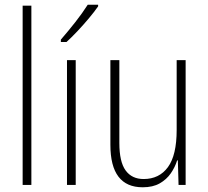

<svg xmlns="http://www.w3.org/2000/svg" viewBox="-20 -784 883 814"><path d="M113 0H76V-760H113Z M301 0H264V-529H301ZM396 -757Q380 -734 356.5 -706Q333 -678 308 -651.5Q283 -625 262 -606H238V-616Q270 -653 299.5 -690.5Q329 -728 352 -764H396Z M767 -529V0H737L734 -104H731Q722 -75 704 -49Q686 -23 657 -6.5Q628 10 585 10Q448 10 448 -170V-529H486V-178Q486 -98 512.5 -61.5Q539 -25 589 -25Q655 -25 692 -75.5Q729 -126 729 -233V-529Z"/></svg>

Font: Noto Sans Lao UI Cond ExtLt
Style: Regular
Weight: 200
Width: 3
Designer: Monotype Design Team
Foundry: Monotype Imaging Inc.
Version: Version 2.000; ttfautohint (v1.8.4.7-5d5b)